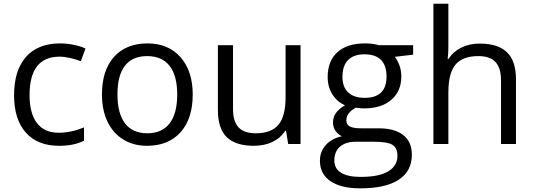

<svg xmlns="http://www.w3.org/2000/svg" viewBox="-20 -780 2895 1040"><path d="M299.8 9.8Q183.6 9.8 119.9 -61.8Q56.2 -133.3 56.2 -264.2Q56.2 -398.4 120.8 -471.7Q185.5 -544.9 305.2 -544.9Q343.8 -544.9 382.3 -536.6Q420.9 -528.3 442.9 -517.1L418 -448.2Q391.1 -459 359.4 -466.1Q327.6 -473.1 303.2 -473.1Q140.1 -473.1 140.1 -265.1Q140.1 -166.5 179.9 -113.8Q219.7 -61 297.9 -61Q364.7 -61 435.1 -89.8V-18.1Q381.3 9.8 299.8 9.8Z M1023.9 -268.1Q1023.9 -137.2 958 -63.7Q892.1 9.8 775.9 9.8Q704.1 9.8 648.4 -23.9Q592.8 -57.6 562.5 -120.6Q532.2 -183.6 532.2 -268.1Q532.2 -398.9 597.7 -471.9Q663.1 -544.9 779.3 -544.9Q891.6 -544.9 957.8 -470.2Q1023.9 -395.5 1023.9 -268.1ZM616.2 -268.1Q616.2 -165.5 657.2 -111.8Q698.2 -58.1 777.8 -58.1Q857.4 -58.1 898.7 -111.6Q939.9 -165 939.9 -268.1Q939.9 -370.1 898.7 -423.1Q857.4 -476.1 776.9 -476.1Q697.3 -476.1 656.7 -423.8Q616.2 -371.6 616.2 -268.1Z M1242.2 -535.2V-188Q1242.2 -122.6 1272 -90.3Q1301.8 -58.1 1365.2 -58.1Q1449.2 -58.1 1488 -104Q1526.9 -149.9 1526.9 -253.9V-535.2H1607.9V0H1541L1529.3 -71.8H1524.9Q1500 -32.2 1455.8 -11.2Q1411.6 9.8 1355 9.8Q1257.3 9.8 1208.7 -36.6Q1160.2 -83 1160.2 -185.1V-535.2Z M2217.8 -535.2V-483.9L2118.7 -472.2Q2132.3 -455.1 2143.1 -427.5Q2153.8 -399.9 2153.8 -365.2Q2153.8 -286.6 2100.1 -239.7Q2046.4 -192.9 1952.6 -192.9Q1928.7 -192.9 1907.7 -196.8Q1856 -169.4 1856 -127.9Q1856 -106 1874 -95.5Q1892.1 -85 1936 -85H2030.8Q2117.7 -85 2164.3 -48.3Q2210.9 -11.7 2210.9 58.1Q2210.9 147 2139.6 193.6Q2068.4 240.2 1931.6 240.2Q1826.7 240.2 1769.8 201.2Q1712.9 162.1 1712.9 90.8Q1712.9 42 1744.1 6.3Q1775.4 -29.3 1832 -42Q1811.5 -51.3 1797.6 -70.8Q1783.7 -90.3 1783.7 -116.2Q1783.7 -145.5 1799.3 -167.5Q1814.9 -189.5 1848.6 -210Q1807.1 -227.1 1781 -268.1Q1754.9 -309.1 1754.9 -361.8Q1754.9 -449.7 1807.6 -497.3Q1860.4 -544.9 1957 -544.9Q1999 -544.9 2032.7 -535.2ZM1791 89.8Q1791 133.3 1827.6 155.8Q1864.3 178.2 1932.6 178.2Q2034.7 178.2 2083.7 147.7Q2132.8 117.2 2132.8 64.9Q2132.8 21.5 2106 4.6Q2079.1 -12.2 2004.9 -12.2H1907.7Q1852.5 -12.2 1821.8 14.2Q1791 40.5 1791 89.8ZM1835 -363.8Q1835 -307.6 1866.7 -278.8Q1898.4 -250 1955.1 -250Q2073.7 -250 2073.7 -365.2Q2073.7 -485.8 1953.6 -485.8Q1896.5 -485.8 1865.7 -455.1Q1835 -424.3 1835 -363.8Z M2693.8 0V-346.2Q2693.8 -411.6 2664.1 -443.8Q2634.3 -476.1 2570.8 -476.1Q2486.3 -476.1 2447.5 -430.2Q2408.7 -384.3 2408.7 -279.8V0H2327.6V-759.8H2408.7V-529.8Q2408.7 -488.3 2404.8 -460.9H2409.7Q2433.6 -499.5 2477.8 -521.7Q2522 -543.9 2578.6 -543.9Q2676.8 -543.9 2725.8 -497.3Q2774.9 -450.7 2774.9 -349.1V0Z"/></svg>

Font: f01972551
Style: Regular
Weight: 400
Foundry: Ascender Corporation
Version: Version 1.10